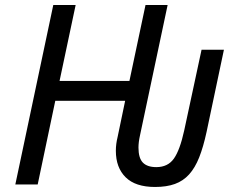

<svg xmlns="http://www.w3.org/2000/svg" viewBox="-20 -734 938 764"><path d="M192 -714H281L217 -412H495L559 -714H647L537 -195Q531 -168 531 -147Q531 -105 548.5 -87Q566 -69 602 -69Q648 -69 672 -103Q696 -137 713 -215L782 -536H871L802 -209Q789 -149 772.5 -107.5Q756 -66 732.5 -40Q709 -14 676 -2Q643 10 597 10Q519 10 480 -28.5Q441 -67 441 -134Q441 -161 448 -189L478 -333H200L130 0H41Z"/></svg>

Font: BC Sans
Style: Italic
Weight: 400
Italic angle: -12°
Designer: Monotype Design Team
Designer: Province of B.C.
Foundry: Monotype Imaging Inc.
Version: Version 2.000;GOOG;noto-source:20170915:90ef993387c0